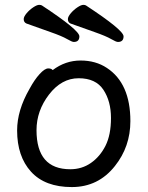

<svg xmlns="http://www.w3.org/2000/svg" viewBox="-20 -739 602 783"><path d="M280.8 -567.9Q273.9 -567.9 253.4 -579.8Q232.9 -591.8 185.3 -608.4Q137.7 -625 87.9 -643.1Q76.7 -647.9 76.7 -661.1Q76.7 -670.9 88.6 -685.1Q100.6 -699.2 115.7 -709.2Q130.9 -719.2 139.6 -719.2Q147 -719.2 150.9 -716.8Q303.7 -616.2 303.7 -590.8Q303.7 -567.9 280.8 -567.9ZM460.9 -567.9Q453.6 -567.9 433.1 -579.8Q412.6 -591.8 365.2 -608.4Q317.9 -625 267.6 -643.1Q256.8 -647.9 256.8 -661.1Q256.8 -670.9 268.8 -685.1Q280.8 -699.2 295.9 -709.2Q311 -719.2 319.8 -719.2Q326.7 -719.2 330.6 -716.8Q483.9 -616.2 483.9 -590.8Q483.9 -567.9 460.9 -567.9ZM266.6 -48.8Q314 -48.8 350.8 -74.5Q387.7 -100.1 410.2 -144.5Q432.6 -189 432.6 -257.8Q432.6 -326.2 401.6 -373Q370.6 -419.9 300.8 -419.9Q231 -419.9 179.9 -353.5Q128.9 -287.1 128.9 -208Q128.9 -48.8 266.6 -48.8ZM272.9 23.9Q163.6 23.9 106.7 -38.6Q49.8 -101.1 49.8 -207Q49.8 -289.1 100.6 -377Q120.6 -414.1 141.6 -437Q162.6 -460 176.8 -460Q189.9 -460 194.8 -453.1Q246.6 -492.2 308.6 -492.2Q370.6 -492.2 416 -461.9Q511.7 -398.9 511.7 -245.1Q511.7 -141.1 448.7 -62Q380.9 23.9 272.9 23.9Z"/></svg>

Font: LXGW WenKai GB Screen
Style: Regular
Weight: 400
Designer: LXGW / Fontworks Inc.
Foundry: LXGW / Fontworks Inc.
Version: Version 1.321;February 19, 2024;FontCreator 14.0.0.2901 64-b